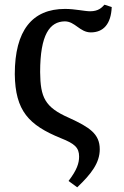

<svg xmlns="http://www.w3.org/2000/svg" viewBox="-20 -585 527 818"><path d="M43 -269C45 -113 102 -52 240 4C298 27 317 44 317 82C317 110 308 139 272 186L309 213C369 156 405 109 405 51C405 -15 361 -43 274 -83C171 -128 152 -170 151 -278C151 -438 192 -493 256 -494C300 -494 320 -447 367 -447C420 -447 453 -482 456 -555L425 -565C414 -553 400 -537 364 -537C340 -537 300 -547 257 -547C117 -547 43 -455 43 -269Z"/></svg>

Font: Noto Serif SemiCondensed Medium
Style: Regular
Weight: 500
Width: 4
Designer: Monotype Design Team
Foundry: Monotype Imaging Inc.
Version: Version 2.014